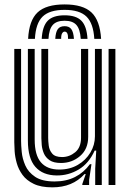

<svg xmlns="http://www.w3.org/2000/svg" viewBox="-20 -816 576 847"><path d="M211 10.5Q160.5 10.5 128.8 -4.9Q97 -20.2 79.2 -44.6Q61.5 -69 53.9 -96.4Q46.2 -123.8 44.6 -148.4Q43 -173 43 -188.2V-600H73V-194.2Q73 -175.8 75.8 -146.1Q78.5 -116.5 91.5 -86.5Q104.5 -56.5 135 -36Q165.5 -15.5 221 -15.5Q271.8 -15.5 310.8 -35.1Q349.8 -54.8 376.5 -91.5H383.5L373.2 -22.5V0H343.2L343 -4L358.2 -48H352.8Q299.8 10.5 211 10.5ZM459 0V-600H489V0ZM249 -97Q216.5 -97 198.8 -109.2Q181 -121.5 173.4 -139.6Q165.8 -157.8 164.1 -176Q162.5 -194.2 162.5 -206.2V-600H192.5V-208Q192.5 -193.5 195 -173.5Q197.5 -153.5 210.4 -138.4Q223.2 -123.2 253.8 -123.2Q286 -123.2 311.8 -144.4Q337.5 -165.5 337.5 -208.8V-600H369V-212Q369 -158.5 333.4 -127.8Q297.8 -97 249 -97ZM230 -42Q169 -42.5 136 -79.9Q103 -117.2 103 -196.2V-600H133V-200.2Q133 -132 160.4 -100Q187.8 -68 241.5 -68Q287.8 -68 323.1 -88.6Q358.5 -109.2 378.6 -142.8Q398.8 -176.2 398.8 -214.8V-600H429V0H400V-72L404.5 -151.5H397.5Q372 -95 327 -68.2Q282 -41.5 230 -42ZM265 -796.5Q183 -796.5 145.6 -761.1Q108.2 -725.8 104 -644.5H134Q137.5 -713 168 -742.8Q198.5 -772.5 265 -772.5Q331 -772.5 361.5 -742.8Q392 -713 396 -644.5H426Q421 -725.8 383.6 -761.1Q346.2 -796.5 265 -796.5ZM265 -748.5Q213.8 -748.5 190.4 -724.4Q167 -700.2 164 -644.5H193.8Q196.2 -687.2 212.8 -705.9Q229.2 -724.5 265 -724.5Q300.5 -724.5 317 -705.9Q333.5 -687.2 336.2 -644.5H366Q362.8 -700.2 339.2 -724.4Q315.8 -748.5 265 -748.5ZM265 -700.5Q244.5 -700.5 235 -687.5Q225.5 -674.5 223.8 -644.5H249.8Q249.5 -661.5 254.1 -669Q258.8 -676.5 265 -676.5Q281.2 -676.5 280.2 -644.5H306.2Q304.2 -674.5 294.6 -687.5Q285 -700.5 265 -700.5Z"/></svg>

Font: Big Shoulders Inline Text Black
Style: Regular
Weight: 900
Designer: Patric King
Foundry: XO Type Co
Version: Version 1.000